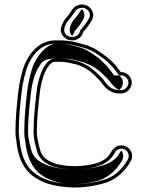

<svg xmlns="http://www.w3.org/2000/svg" viewBox="-20 -855 667 870"><path d="M377.8 -827.9C350.3 -844 320 -830.2 307.3 -811.5C298.1 -797.6 292.7 -788.4 281.6 -776.4C268.9 -762.4 263.9 -749.9 258.1 -735.1C242.9 -696.6 289.1 -656.5 331.4 -677.9C346.6 -685.6 353.2 -696.8 357.9 -711.6C370.3 -724.5 380.7 -738 389.5 -752.9L394.6 -761.6C411.8 -787.1 398.2 -815.8 377.8 -827.9ZM570.9 -122.6C593.9 -158.3 561 -205.2 518.2 -194.8C486.3 -187.1 481.7 -155.3 466.5 -143.1C437.3 -114 385 -104.9 323.3 -102C244.4 -102 175.7 -120.7 161.8 -175.3C155.8 -199.1 147 -228.4 147 -258.5C147 -320.6 153.9 -374.3 160 -430.8C163.5 -473 179.9 -529.4 198 -553.1C206.8 -564.5 215.3 -575 230.7 -575H253.9C283.1 -575 298.6 -568.4 326.7 -562.9C359.4 -552.9 386.1 -536 407.3 -514.6C413.7 -508.3 435.4 -487.5 434.9 -487.2C452.6 -461.2 476.4 -431.5 521.5 -431.5H528.5C555.1 -431.5 577 -454.3 577 -480.5C577 -506.8 554.8 -528.5 528.5 -528.5H527.4C524.3 -532.6 519.5 -538.8 516.7 -542.4C496.2 -572.1 466.7 -595.8 438.1 -615.7C414.1 -633.6 387.3 -647.5 353 -655.7C323 -663.5 292.5 -672 253.9 -672H230.7C218.7 -672 207.5 -670.6 196.8 -667.7C143.9 -651.9 117 -614.2 94.8 -569.8C81.3 -541.6 66.8 -478.1 63 -440.3C56.6 -382.2 50 -322.4 50 -257.5C50 -244.2 51.1 -232.2 54.1 -216.4C60.3 -155.5 78 -102.5 116.5 -67.9C155.4 -33.1 205.4 -14.2 274.1 -8C334 -0.6 396.6 -9.8 442.6 -22.2C503.1 -36.3 544.6 -76.6 570.9 -122.6ZM370.1 -814.9C385.5 -805.9 393.2 -786.3 381.9 -769.7L376.5 -760.4C367.9 -745.8 357 -732.4 344.7 -719.4C340.1 -705.1 336.7 -697.3 324.7 -691.3C313.6 -685.7 302.7 -685.8 293.3 -689.5C254.7 -704.4 273.9 -745.7 292.7 -766.3C304.7 -779.3 311 -789.9 319.8 -803.2C328.8 -816.4 350.9 -826.2 370.1 -814.9ZM438.9 -36.8C393.7 -24.5 333.6 -15.8 275.7 -23C208.5 -29 162.5 -46.9 126.5 -79.1C92.2 -110 75.1 -158.8 69 -217.9C67.4 -233.5 65 -244.6 65 -257.5C65 -321.4 71.5 -380.5 78 -438.7C81.6 -474.7 96.5 -538.4 108.2 -563.2C129.8 -606.3 154.1 -639.2 200.9 -653.3C209.9 -655.7 220 -657 230.7 -657H253.9C290.4 -657 318.8 -649.1 349.3 -641.2C382.1 -633.4 406.2 -620.8 429.4 -603.5C447.3 -591 456.3 -585.7 471.3 -570.5C486.3 -555 493.1 -550.1 504.3 -533.9C508.6 -527.7 515.1 -519.8 519.9 -513.5H528.5C546.6 -513.5 562 -498.3 562 -480.5C562 -462.5 546.4 -446.5 528.5 -446.5H521.5C484 -446.5 466.7 -467.4 445.6 -498C444.3 -499.8 423.3 -519.9 417.8 -525.3C395 -548.4 365.7 -566.6 330.3 -577.5C303.7 -582.7 286 -590 253.9 -590H230.7C207.2 -590 194.5 -573.1 186.1 -562.2C164.6 -534.2 148.7 -476.4 145 -432.2C139 -376.3 132 -321.6 132 -258.5C132 -225.5 141.3 -195 147.2 -171.6C164.4 -104.6 244.7 -87 323.3 -87H323.6L324 -87C386.2 -90 442.8 -98.9 476.5 -131.9C501 -152.7 497.5 -174.3 521.8 -180.2C552.4 -187.6 573.5 -154.3 558.1 -130.4C533.1 -86.7 495.2 -49.9 438.9 -36.8ZM351.2 -813.9C349.5 -812.2 347.5 -809.9 346.1 -807.9C337.2 -794.4 331.3 -784.3 319.5 -771.5C302.2 -752.6 283.2 -715.9 307 -692.5C311.5 -697.1 315.7 -705.5 318.8 -715C331 -727.9 341.7 -741.2 350.4 -756.1L355.7 -765.1C367.5 -782.5 362 -802.4 351.2 -813.9ZM531.9 -125.9C541.9 -141.5 539.4 -160.7 529.7 -173.3C521.1 -163.1 517.3 -149.1 503.4 -137.3C468.4 -102.9 397.1 -90.4 325.8 -87H323.3C221.3 -87 137.2 -114.3 122 -173.9C116 -197.6 107 -227.3 107 -258.5C107 -321 114 -375 120 -431.3C123.6 -474.5 139.2 -530.7 159.6 -557.2C163.6 -562.4 170 -590 230.7 -590H253.9C303.6 -590 327.2 -579.7 348.8 -575.5C391.3 -562.5 421.7 -543.2 444.7 -519.9C452.2 -512.6 469.7 -497.3 474.2 -490.1C487.4 -470.8 507.6 -451.2 520 -447.1C527.6 -452.2 537 -465.8 537 -480.5C537 -495.6 527.7 -508.5 519.6 -513.5H497.1L488.9 -524.4C485.7 -528.6 481.4 -534.4 478.1 -538.4C466.1 -555.8 459.5 -560.3 444.5 -575.8C429.2 -591.3 420.9 -596.1 402.7 -608.8C379.4 -626.1 357.2 -636.9 330.9 -643.2C297.8 -651.8 276.5 -657 253.9 -657H230.7C227.4 -657 225.5 -656.9 220.9 -655.7C185.8 -644.8 156.2 -611.4 134.1 -567.1C121.5 -540.5 106.7 -476.7 103 -439.7C96.6 -381.6 90 -322 90 -257.5C90 -244.3 91 -233.3 94 -217.2C100.2 -156.6 118.5 -105.1 153.4 -73.7C214.3 -19.2 319.8 -7.5 419.1 -34.4C462.1 -46 504.3 -77.7 531.9 -125.9Z"/></svg>

Font: HoneyBee
Style: Blur
Weight: 700
Foundry: Cannot Into Space Fonts
Version: Version 0.89